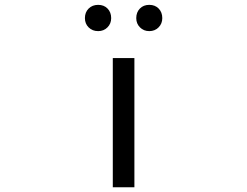

<svg xmlns="http://www.w3.org/2000/svg" viewBox="-20 -787 1040 807"><path d="M454.1 0V-543H544.9V0ZM392.6 -656.2Q368.2 -656.2 352.5 -671.9Q336.9 -687.5 336.9 -710.9Q336.9 -735.4 352.5 -751Q368.2 -766.6 392.6 -766.6Q417 -766.6 432.1 -751Q447.3 -735.4 447.3 -710.9Q447.3 -687.5 431.6 -671.9Q416 -656.2 392.6 -656.2ZM552.7 -710.9Q552.7 -735.4 567.9 -751Q583 -766.6 607.4 -766.6Q631.8 -766.6 647 -751Q662.1 -735.4 662.1 -710.9Q662.1 -687.5 646.5 -671.9Q630.9 -656.2 607.4 -656.2Q584 -656.2 568.4 -671.9Q552.7 -687.5 552.7 -710.9Z"/></svg>

Font: GenEi Gothic M Regular
Style: Regular
Weight: 400
Designer: o_tamon (Modified); [Source Han Sans]
Ryoko NISHIZUKA  (kana & ideographs); Paul D. Hunt (Latin, Greek & Cyrillic); Wenl
Version: Version 1.1a;Original Version 1.004